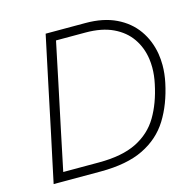

<svg xmlns="http://www.w3.org/2000/svg" viewBox="-104 -821 946 929"><g transform="rotate(-15 369.0 -356.5)"><path d="M52.5 0Q65 -59.5 77 -115.5Q89 -171.5 103 -237L152.5 -472.5Q167 -540 179 -597.5Q191 -655 203.5 -713H403.5Q492 -713 555.5 -682.5Q619 -652 656.8 -598.8Q694.5 -545.5 706 -477Q710.5 -449 710.5 -420Q710.5 -377.5 701 -333Q679.5 -231 633 -156.2Q586.5 -81.5 503.2 -40.8Q420 0 288.5 0ZM112.5 -44.5H291.5Q408 -44.5 480.2 -80.5Q552.5 -116.5 592 -183Q631.5 -249.5 650.5 -341Q659.5 -382.5 659.5 -421.5Q659.5 -443.5 656.5 -465Q648 -524 616.2 -569.8Q584.5 -615.5 528.5 -642Q472.5 -668.5 391 -668.5H243.5Q233.5 -620.5 223.5 -573Q213.5 -525 202 -470L154 -243Q142.5 -188 132.5 -140Q122.5 -92 112.5 -44.5Z"/></g></svg>

Font: Heraclito ExtraLight
Style: Italic
Weight: 200
Italic angle: -12°
Designer: Kostas Bartsokas (font) & Cristiano Sobral (main changes)
Foundry: Kostas Bartsokas (font) & Cristiano Sobral (main changes)
Version: Version 1.00;July 8, 2020;FontCreator 13.0.0.2655 64-bit